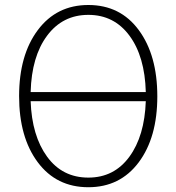

<svg xmlns="http://www.w3.org/2000/svg" viewBox="-20 -743 716 780"><path d="M57.6 -352.5Q57.6 -519.5 133.8 -621.1Q210 -722.7 338.9 -722.7Q468.8 -722.7 543.9 -620.6Q619.1 -518.6 619.1 -351.6Q619.1 -184.6 543.5 -83.5Q467.8 17.6 338.9 17.6Q209 17.6 133.3 -84Q57.6 -185.5 57.6 -352.5ZM572.3 -332H104.5Q109.4 -191.4 171.4 -106.4Q233.4 -21.5 338.9 -21.5Q443.4 -21.5 505.4 -106Q567.4 -190.4 572.3 -332ZM104.5 -369.1H572.3Q568.4 -513.7 505.9 -598.1Q443.4 -682.6 338.9 -682.6Q234.4 -682.6 171.4 -598.1Q108.4 -513.7 104.5 -369.1Z"/></svg>

Font: Gothic A1 ExtraLight
Style: Regular
Weight: 275
Designer: HanYang I&C Co.,Ltd.
Foundry: HanYang I&C Co.,Ltd.
Version: Version 2.50